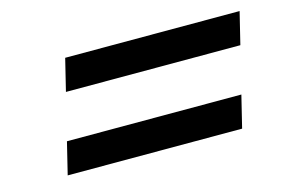

<svg xmlns="http://www.w3.org/2000/svg" viewBox="-53 -666 774 521"><g transform="rotate(-15 334.0 -405.0)"><path d="M626 -470H136L158 -560H648ZM572 -250H82L104 -340H594Z"/></g></svg>

Font: TypoPRO Sinkin Sans
Style: 400 Italic
Weight: 400
Italic angle: -112°
Designer: Keith Bates
Foundry: K-Type
Version: Sinkin Sans (version 1.0)  by Keith Bates   •   © 2014   www